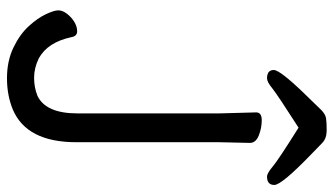

<svg xmlns="http://www.w3.org/2000/svg" viewBox="-224 -714 961 553"><g transform="rotate(90 256.5 -437.5)"><path d="M347.7 -816.9Q251 -754.9 233.4 -740.5Q215.8 -726.1 205.6 -726.1Q181.6 -726.1 181.6 -745.6Q181.6 -765.1 264.6 -849.1Q284.7 -870.1 296.6 -882.1Q308.6 -894 320.1 -896Q331.5 -897.9 355.2 -897.9Q378.9 -897.9 391.8 -885Q404.8 -872.1 424.8 -853Q512.7 -768.1 512.7 -747.1Q512.7 -726.1 488.8 -726.1Q479 -726.1 460.4 -741.9Q441.9 -757.8 347.7 -816.9ZM391.6 -676.8 389.6 -587.9V-176.8Q389.6 -34.2 295.9 5.9Q254.9 22.9 205.3 22.9Q155.8 22.9 117.2 4.4Q78.6 -14.2 55.2 -40Q31.7 -65.9 20.8 -89.4Q9.8 -112.8 9.8 -125Q9.8 -137.2 19.8 -150.1Q29.8 -163.1 43.2 -171.1Q56.6 -179.2 70.3 -179.2Q84 -179.2 86.9 -163.1Q101.6 -94.2 147.9 -68.8Q175.8 -55.2 203.9 -55.2Q231.9 -55.2 255.9 -64.9Q306.6 -88.9 306.6 -180.2V-588.9L303.7 -694.8Q303.7 -710.9 326.2 -710.9Q348.6 -710.9 370.1 -702.4Q391.6 -693.8 391.6 -676.8Z"/></g></svg>

Font: LXGW WenKai GB Screen
Style: Regular
Weight: 400
Designer: LXGW / Fontworks Inc.
Foundry: LXGW / Fontworks Inc.
Version: Version 1.321;February 19, 2024;FontCreator 14.0.0.2901 64-b